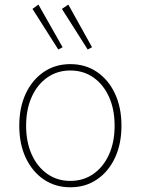

<svg xmlns="http://www.w3.org/2000/svg" viewBox="-20 -794 602 822"><path d="M281.2 7.8Q216.8 7.8 167.5 -25.6Q118.2 -59.1 90.3 -118.4Q62.5 -177.7 62.5 -255.9Q62.5 -334 90.3 -393.3Q118.2 -452.6 167.5 -486.1Q216.8 -519.5 281.2 -519.5Q345.7 -519.5 395 -486.1Q444.3 -452.6 472.2 -393.3Q500 -334 500 -255.9Q500 -177.7 472.2 -118.4Q444.3 -59.1 395 -25.6Q345.7 7.8 281.2 7.8ZM281.2 -19.5Q337.4 -19.5 380.1 -49.6Q422.9 -79.6 446.8 -132.8Q470.7 -186 470.7 -255.9Q470.7 -325.7 446.8 -378.9Q422.9 -432.1 380.1 -462.2Q337.4 -492.2 281.2 -492.2Q225.1 -492.2 182.4 -462.2Q139.6 -432.1 115.7 -378.9Q91.8 -325.7 91.8 -255.9Q91.8 -186 115.7 -132.8Q139.6 -79.6 182.4 -49.6Q225.1 -19.5 281.2 -19.5ZM355.5 -582 245.1 -755.9 272.5 -774.4 374 -591.8ZM229.5 -582 119.1 -755.9 144.5 -774.4 248 -591.8Z"/></svg>

Font: Reddit Mono ExtraLight
Style: Regular
Weight: 250
Monospace: yes
Designer: Stephen Hutchings
Foundry: Reddit
Version: Version 1.014